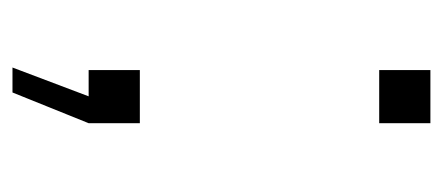

<svg xmlns="http://www.w3.org/2000/svg" viewBox="-216 -358 693 300"><g transform="rotate(90 130.0 -207.5)"><path d="M85 119 130 0H89V-80H172V0L124 119ZM89 -454V-534H172V-454Z"/></g></svg>

Font: Mozilla Text ExtraLight
Style: Regular
Weight: 200
Designer: Studio DRAMA
Foundry: Studio DRAMA
Version: Version 1.000